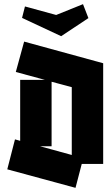

<svg xmlns="http://www.w3.org/2000/svg" viewBox="-20 -874 531 923"><path d="M343 29 15 -60 52 -204 77 -197V-490H196L56 -528L96 -674L476 -570V-86H373ZM228 -171H172L325 -129V-455L228 -481ZM100 -843 250 -802 379 -854 405 -787 274 -700 86 -788Z"/></svg>

Font: Blaka Ink
Style: Regular
Weight: 400
Designer: Mohamed Gaber
Foundry: Kief Type Foundry
Version: Version 1.003; ttfautohint (v1.8.4.7-5d5b)